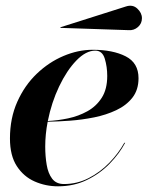

<svg xmlns="http://www.w3.org/2000/svg" viewBox="-20 -645 522 675"><path d="M432 -539 193 -547 192 -549 422 -622Q446 -630.2 462.5 -615Q479 -599.8 479 -581Q479 -562.2 464.9 -549.9Q450.8 -537.5 432 -539ZM139 -130Q139 -96 144.1 -65.8Q149.1 -35.6 163.3 -16.8Q177.5 2 205 2Q251 2 291.6 -18.8Q332.2 -39.6 364.4 -72.8Q396.5 -106 417 -143H420Q399.5 -104.5 365.3 -69.4Q331.1 -34.4 285.3 -12.2Q239.5 10 184 10Q140.5 10 101.9 -7Q63.2 -24 39.1 -61Q15 -98 15 -158Q15 -229.6 40.8 -287.2Q66.5 -344.8 109.1 -385.6Q151.8 -426.5 203.2 -448.2Q254.6 -470 306 -470Q376.5 -470 421.8 -447Q467 -424 467 -370Q467 -329 445.5 -301.6Q424 -274.2 388.6 -257.6Q353.2 -240.9 310.8 -232.3Q268.2 -223.8 225.6 -220.7Q183 -217.6 147.6 -217.1Q139 -172.2 139 -130ZM315 -467Q282 -467 248.4 -432.2Q214.8 -397.5 187.9 -341.1Q161 -284.6 148.1 -219.6Q182.9 -221.2 219.4 -228.9Q256 -236.6 287.2 -253.9Q318.5 -271.2 337.8 -301.4Q357 -331.5 357 -378Q357 -410.2 348.4 -438.6Q339.8 -467 315 -467Z"/></svg>

Font: Bodoni* 72 Medium
Style: Italic
Weight: 500
Italic angle: -13°
Version: Version 1.002; ttfautohint (v0.97) -l 8 -r 50 -G 200 -x 14 -